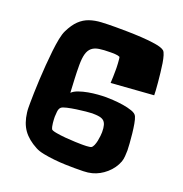

<svg xmlns="http://www.w3.org/2000/svg" viewBox="-137 -848 968 1017"><g transform="rotate(20 346.5 -339.0)"><path d="M658.2 -457 418.9 -439.5Q419.9 -457 420.4 -475.6Q420.9 -494.1 420.9 -511.7Q420.9 -513.7 420.9 -524.9Q420.9 -536.1 419.9 -549.3Q418.9 -562.5 418 -573.2Q417 -584 415 -585.9Q411.1 -587.9 403.8 -589.4Q396.5 -590.8 388.7 -591.3Q380.9 -591.8 373.5 -591.8Q366.2 -591.8 362.3 -591.8Q325.2 -591.8 299.8 -587.9Q274.4 -584 259.3 -571.3Q244.1 -558.6 237.3 -534.7Q230.5 -510.7 230.5 -471.7Q230.5 -432.6 232.4 -394Q234.4 -355.5 236.3 -317.4Q249 -330.1 272.9 -338.4Q296.9 -346.7 323.7 -351.6Q350.6 -356.4 377 -358.4Q403.3 -360.4 422.9 -360.4Q435.5 -360.4 462.4 -358.9Q489.3 -357.4 518.1 -353Q546.9 -348.6 570.8 -340.3Q594.7 -332 600.6 -317.4Q606.4 -304.7 610.8 -279.8Q615.2 -254.9 618.2 -227.1Q621.1 -199.2 623 -173.3Q625 -147.5 625 -133.8Q625 -119.1 623.5 -101.1Q622.1 -83 617.2 -69.3Q601.6 -28.3 566.9 2Q532.2 32.2 491.2 43Q468.8 48.8 442.4 49.3Q416 49.8 392.6 49.8Q372.1 49.8 341.3 48.8Q310.5 47.9 277.8 44.4Q245.1 41 215.8 35.2Q186.5 29.3 168.9 19.5Q117.2 -7.8 90.3 -45.4Q63.5 -83 56.6 -140.6Q54.7 -154.3 54.7 -168Q54.7 -181.6 54.7 -195.3Q54.7 -216.8 55.7 -251Q56.6 -285.2 58.6 -325.7Q60.5 -366.2 64 -410.2Q67.4 -454.1 71.8 -493.2Q76.2 -532.2 82.5 -564Q88.9 -595.7 97.7 -613.3Q118.2 -655.3 142.6 -678.7Q167 -702.1 197.3 -712.4Q227.5 -722.7 263.2 -724.6Q298.8 -726.6 342.8 -726.6Q364.3 -726.6 404.8 -726.1Q445.3 -725.6 488.3 -723.1Q531.2 -720.7 568.4 -714.8Q605.5 -709 620.1 -697.3Q627 -691.4 632.3 -673.8Q637.7 -656.2 641.6 -632.3Q645.5 -608.4 648.4 -580.6Q651.4 -552.7 653.8 -527.8Q656.2 -502.9 657.2 -483.9Q658.2 -464.8 658.2 -457ZM465.8 -178.7Q465.8 -203.1 461.4 -218.3Q457 -233.4 447.8 -241.2Q438.5 -249 422.4 -252Q406.2 -254.9 382.8 -254.9Q373 -254.9 348.1 -252.4Q323.2 -250 296.4 -246.1Q269.5 -242.2 245.6 -236.8Q221.7 -231.4 214.8 -224.6Q206.1 -216.8 204.1 -198.7Q202.1 -180.7 202.1 -169.9Q202.1 -164.1 202.6 -154.8Q203.1 -145.5 204.1 -135.7Q205.1 -126 207 -117.2Q209 -108.4 211.9 -102.5Q215.8 -96.7 240.2 -92.3Q264.6 -87.9 293.9 -85.4Q323.2 -83 349.6 -82Q376 -81.1 384.8 -81.1Q388.7 -81.1 396 -81.1Q403.3 -81.1 412.1 -81.5Q420.9 -82 428.2 -83Q435.5 -84 439.5 -85.9Q446.3 -89.8 451.7 -102.1Q457 -114.3 460 -128.9Q462.9 -143.6 464.4 -157.7Q465.8 -171.9 465.8 -178.7Z"/></g></svg>

Font: Slackey
Style: Regular
Weight: 400
Designer: Squid
Foundry: Font Diner, Inc DBA Sideshow
Version: Version 1.000